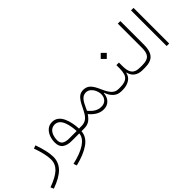

<svg xmlns="http://www.w3.org/2000/svg" viewBox="-73 -1370 2377 2377"><g transform="rotate(-45 1115.0 -181.5)"><path d="M111.8 -264.2C147 -166 167 -79.6 167 -19.5C167 33.7 147.5 78.6 108.4 116.2C69.3 153.3 5.4 188 -83 220.2L-64.9 261.2C31.2 226.6 101.1 186.5 145 141.1C188.5 95.7 210.4 41.5 210.4 -22.5C210.4 -88.9 190.4 -173.8 153.3 -279.8Z M641.6 2.9C631.3 99.1 519.5 171.4 324.7 215.8L339.4 258.8C441.4 233.9 522.5 200.7 583 158.2C643.6 115.7 675.8 63 680.2 0H727.1V-44.9H681.2C678.7 -108.9 666.5 -180.7 639.6 -239.7C612.3 -298.3 569.3 -338.9 504.4 -338.9C468.8 -338.9 439.5 -329.1 416.5 -309.1C369.6 -269.5 346.7 -202.6 346.7 -134.8C346.7 -86.4 361.3 -52.2 390.6 -31.2C419.4 -10.3 458 0 505.4 0H571.8C593.8 0 616.2 0 638.7 -0.5ZM506.3 -43.9C469.7 -43.9 440.9 -50.8 419.4 -64C397.9 -77.1 387.2 -101.6 387.2 -137.7C387.2 -162.6 391.6 -187.5 399.9 -211.4C416.5 -259.3 450.7 -293.9 503.9 -293.9C555.2 -293.9 588.9 -258.3 608.9 -206.5C628.9 -154.8 637.7 -94.2 639.6 -43.9Z M727.1 -44.9C719.7 -44.9 715.8 -37.6 715.8 -22.5C715.8 -7.3 719.7 0 727.1 0C766.6 0 798.8 -9.3 823.2 -27.3C847.2 -45.4 867.7 -68.4 884.8 -95.2C937 -32.7 996.1 5.4 1068.4 5.4C1106.9 5.4 1139.6 -7.3 1165.5 -32.7C1191.4 -58.1 1206.1 -93.3 1209.5 -138.2L1214.4 -138.7C1226.6 -100.1 1246.6 -67.4 1274.4 -40.5C1302.2 -13.7 1336.4 0 1377.9 0H1378.4V-44.9H1377.9C1349.1 -44.9 1324.7 -51.8 1305.7 -65.9C1267.1 -93.3 1243.2 -141.1 1219.7 -193.8C1208.5 -220.7 1195.8 -245.6 1182.1 -269C1154.3 -315.4 1116.7 -347.2 1058.1 -347.2C1029.3 -347.2 1005.9 -340.3 986.8 -326.7C948.7 -299.3 922.9 -251.5 897.5 -198.7C884.8 -172.4 871.6 -147.5 857.4 -124C829.1 -77.1 790 -44.9 727.1 -44.9ZM927.2 -174.3C959 -242.2 989.7 -301.8 1057.1 -301.8C1080.6 -301.8 1101.6 -293.9 1119.6 -278.3C1156.2 -246.6 1177.7 -196.3 1177.7 -151.4C1177.7 -117.7 1168 -90.8 1148.4 -70.3C1128.9 -49.3 1102.5 -39.1 1068.8 -39.1C1005.9 -39.1 957 -71.3 906.7 -130.4Z M1608.9 -272.9H1564V-216.3C1564 -181.6 1560.1 -151.4 1552.2 -125.5C1536.1 -74.2 1494.1 -44.9 1406.2 -44.9H1378.4C1371.1 -44.9 1367.2 -37.6 1367.2 -22.5C1367.2 -7.3 1371.1 0 1378.4 0H1406.2C1449.7 0 1487.8 -10.3 1521.5 -30.3C1554.7 -50.3 1575.2 -79.6 1583 -118.7H1587.9C1604 -42 1666 0 1748.5 0H1793.5V-44.9H1750C1633.3 -44.9 1608.9 -111.3 1608.9 -216.3ZM1534.2 -411.1 1587.4 -464.4 1534.2 -517.1 1481.4 -464.4Z M1793.5 -44.9C1786.1 -44.9 1782.2 -37.6 1782.2 -22.5C1782.2 -7.3 1786.1 0 1793.5 0C1862.3 0 1911.6 -17.1 1940.9 -51.8C1969.7 -85.9 1984.4 -136.7 1984.4 -204.6V-624H1939.9V-204.6C1939.9 -97.7 1911.1 -44.9 1793.5 -44.9Z M2215.3 -624H2171.4V0H2215.3Z"/></g></svg>

Font: Estedad ExtraLight
Style: Regular
Weight: 200
Designer: Amin Abedi
Version: Version 7.3